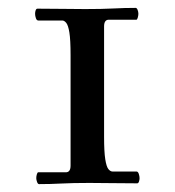

<svg xmlns="http://www.w3.org/2000/svg" viewBox="-20 -465 444 487"><path d="M244 -118Q244 -80 247 -61Q250 -42 255 -36Q260 -30 265 -30H326Q330 -30 332 -24Q334 -18 334 -13Q334 -9 332.5 -4.5Q331 0 328 0Q288 0 263.5 -0.5Q239 -1 207 -1Q164 -1 136 0.5Q108 2 79 2Q76 2 74 -3.5Q72 -9 72 -13Q72 -18 73.5 -23Q75 -28 77 -28H147Q159 -28 159 -45V-325Q159 -364 156 -382.5Q153 -401 148 -407Q143 -413 138 -413H77Q73 -413 71 -419Q69 -425 69 -430Q69 -435 70.5 -439Q72 -443 75 -443Q116 -443 140.5 -442.5Q165 -442 196 -442Q239 -442 267.5 -443.5Q296 -445 324 -445Q327 -445 329 -440Q331 -435 331 -430Q331 -426 329.5 -420.5Q328 -415 326 -415H256Q244 -415 244 -398Z"/></svg>

Font: Sedan
Style: Regular
Weight: 400
Designer: Sebastian Salazar
Foundry: Sebastian Salazar
Version: Version 1.100; ttfautohint (v1.8.4.7-5d5b)